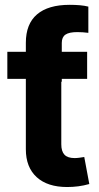

<svg xmlns="http://www.w3.org/2000/svg" viewBox="-20 -753 404 780"><path d="M85 -542.5H229V-167Q229 -138.2 241.9 -124.5Q254.9 -110.8 283.2 -110.8Q292 -110.8 303 -112.3Q314 -113.8 322.3 -115.2L342.8 -5.4Q320.3 1 297.9 3.9Q275.4 6.8 252.9 6.8Q172.9 6.8 128.9 -33.4Q85 -73.7 85 -146.5ZM334 -542.5V-432.6H9.8V-542.5ZM85 -420.9V-579.1Q85 -655.8 130.4 -694.6Q175.8 -733.4 263.2 -733.4Q285.2 -733.4 304.7 -731.7Q324.2 -730 338.9 -726.1V-619.6Q328.1 -621.1 316.7 -621.8Q305.2 -622.6 293.9 -622.6Q260.7 -622.6 245.8 -612.3Q231 -602.1 231 -578.6V-420.9Z"/></svg>

Font: Inter 16pt
Style: Bold
Weight: 700
Version: Version 4.001;git-66647c0bb